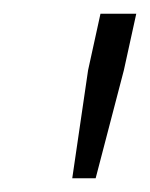

<svg xmlns="http://www.w3.org/2000/svg" viewBox="-20 -708 218 279"><path d="M85 -449 108 -606 126 -688H178L160 -606L119 -449Z"/></svg>

Font: Saira Ultra Condensed Light
Style: Italic
Weight: 300
Width: 1
Italic angle: -12°
Designer: Hector Gatti with collaboration of the Omnibus-Type team
Foundry: Omnibus-Type
Version: Version 1.001; ttfautohint (v1.8)